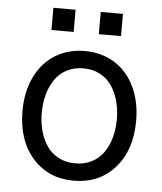

<svg xmlns="http://www.w3.org/2000/svg" viewBox="-53 -773 702 832"><g transform="rotate(5 298.5 -357.5)"><path d="M145.6 -727.3H242.2V-630.7H145.6ZM351.6 -727.3H448.2V-630.7H351.6ZM51.1 -269.9Q51.1 -354 82 -418.3Q112.9 -482.6 169 -517.6Q225.1 -552.6 298.3 -552.6Q371.4 -552.6 427.6 -517.6Q483.7 -482.6 514.6 -418.3Q545.5 -354 545.5 -269.9Q545.5 -143.1 477.3 -65.9Q409.1 11.4 298.3 11.4Q187.5 11.4 119.3 -65.9Q51.1 -143.1 51.1 -269.9ZM225.7 -80.6Q257.5 -63.9 298.3 -63.9Q339.1 -63.9 370.9 -80.6Q402.7 -97.3 422.2 -126.1Q441.8 -154.8 451.7 -191.4Q461.6 -228 461.6 -269.9Q461.6 -311.8 451.7 -348.5Q441.8 -385.3 422.2 -414.4Q402.7 -443.5 370.9 -460.4Q339.1 -477.3 298.3 -477.3Q257.5 -477.3 225.7 -460.4Q193.9 -443.5 174.4 -414.4Q154.8 -385.3 144.9 -348.5Q134.9 -311.8 134.9 -269.9Q134.9 -228 144.9 -191.4Q154.8 -154.8 174.4 -126.1Q193.9 -97.3 225.7 -80.6Z"/></g></svg>

Font: TID UI
Style: Regular
Weight: 400
Designer: The TID Project Authors
Foundry: Bakken & Bæck
Version: Version 1.001;hotconv 1.0.109;makeotfexe 2.5.65596